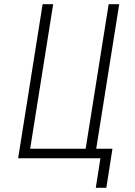

<svg xmlns="http://www.w3.org/2000/svg" viewBox="-20 -750 640 910"><path d="M434 140 456 0H66L182 -730H232L123 -45H386L495 -730H545L436 -45H513L484 140Z"/></svg>

Font: NKDuy Mono Thin
Style: Italic
Weight: 100
Italic angle: -9°
Monospace: yes
Designer: NKDuy
Foundry: NKDuy
Version: Version 2.251; ttfautohint (v1.8.4.7-5d5b)